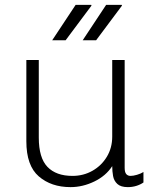

<svg xmlns="http://www.w3.org/2000/svg" viewBox="-20 -757 658 787"><path d="M269 10Q190 10 139 -34Q88 -78 88 -178V-511H139V-193Q139 -110 174.5 -73Q210 -36 277 -36Q322 -36 359 -57Q396 -78 418 -114.5Q440 -151 440 -197V-511H491V-69Q491 -51 497.5 -43.5Q504 -36 515 -36Q526 -36 541.5 -40.5Q557 -45 568 -52V-9Q555 0 538.5 5Q522 10 504 10Q475 10 461 -3Q447 -16 443.5 -35.5Q440 -55 440 -76Q414 -36 366.5 -13Q319 10 269 10ZM319 -592 415 -737H479L480 -734L374 -592ZM194 -592 290 -737H354L355 -734L249 -592Z"/></svg>

Font: Chivo Medium Thin
Style: Regular
Weight: 250
Version: Version 2.002